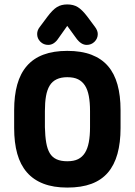

<svg xmlns="http://www.w3.org/2000/svg" viewBox="-20 -837 610 868"><path d="M525 -339Q525 -405 511 -455Q497 -505 468 -538.5Q439 -572 393.5 -589.5Q348 -607 284 -607Q222 -607 176.5 -590Q131 -573 101.5 -539Q72 -505 58 -455Q44 -405 44 -339V-258Q44 -192 58 -142Q72 -92 101.5 -58Q131 -24 176.5 -6.5Q222 11 284 11Q348 11 393.5 -6Q439 -23 468 -57Q497 -91 511 -141.5Q525 -192 525 -258ZM183 -262V-335Q183 -374 188 -402.5Q193 -431 204.5 -450Q216 -469 236 -478.5Q256 -488 284 -488Q314 -488 333 -478.5Q352 -469 364 -450.5Q376 -432 381.5 -403Q387 -374 387 -335V-262Q387 -223 381.5 -194Q376 -165 364 -146Q352 -127 333 -117.5Q314 -108 284 -108Q255 -108 235.5 -117Q216 -126 205 -144.5Q194 -163 189 -192Q184 -221 183 -262ZM284 -720 324 -665Q346 -634 372 -634Q393 -634 407.5 -648.5Q422 -663 422 -683Q422 -699 409 -716L374 -763Q351 -793 331.5 -805Q312 -817 284 -817Q257 -817 237.5 -805Q218 -793 194 -761L159 -714Q148 -700 148 -683Q148 -663 162.5 -648.5Q177 -634 198 -634Q225 -634 245 -665Z"/></svg>

Font: Beiruti ExtraBold
Style: Regular
Weight: 800
Designer: Arlette Boutros
Foundry: Boutros
Version: Version 1.41